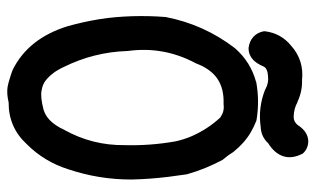

<svg xmlns="http://www.w3.org/2000/svg" viewBox="-194 -658 887 540"><g transform="rotate(90 250.0 -387.5)"><path d="M334.5 -785.6Q338.4 -791 342.8 -795.4Q347.2 -799.8 352.3 -803Q357.4 -806.2 363 -808.1Q368.7 -810.1 375 -810.5H375.5H376Q397 -810.5 410.6 -795.9L411.6 -794.9L412.1 -793.5Q419.4 -779.3 421.1 -765.9Q422.9 -752.4 418.9 -740.2Q415 -728 405.8 -717.3Q396.5 -706.5 382.3 -697.8Q364.3 -678.2 337.9 -676.8Q282.7 -668.9 231.9 -689L231 -689.5L230.5 -689.9Q212.9 -699.7 193.8 -697.3H193.4H192.9Q171.4 -695.8 166.5 -684.6Q158.7 -666.5 149.4 -657.2Q134.8 -642.6 115.2 -642.6H114.7H114.3Q95.2 -645 83 -656.2Q70.8 -667.5 67.4 -685.5V-687V-688.5Q72.8 -733.4 107.9 -762.2Q148.9 -798.8 204.6 -793Q220.7 -793.5 235.8 -790.3Q251 -787.1 265.6 -780.3H266.1H266.6Q275.4 -775.4 284.9 -772.7Q294.4 -770 305.7 -769.5Q314.9 -769 322 -772.9Q329.1 -776.9 334.5 -785.6ZM210 -664.1Q263.7 -673.8 316.9 -665L317.9 -664.6H318.8Q336.4 -657.7 351.8 -648.7Q367.2 -639.6 380.9 -627.4Q394.5 -615.2 406.2 -600.6L406.7 -600.1Q416 -585 427.2 -571.8L428.2 -570.8L428.7 -570.3Q441.4 -546.4 451.7 -521.5Q461.9 -496.6 469.2 -470.7L469.7 -469.7V-469.2Q473.6 -443.4 476.8 -417.5Q480 -391.6 481.9 -365.2Q483.9 -338.9 484.4 -312.5Q484.4 -221.2 455.6 -135.7Q434.6 -68.4 384.8 -18.6Q337.4 32.7 267.6 32.2Q242.7 38.1 224.1 35.2Q205.6 31.7 176.3 21L175.8 20.5H175.3Q87.4 -23.4 53.2 -133.8Q46.9 -156.2 42 -178.5Q37.1 -200.7 33.4 -223.4Q29.8 -246.1 27.8 -268.8Q25.9 -291.5 25.1 -314.7Q24.4 -337.9 24.9 -361.1Q25.4 -384.3 27.3 -408.2V-408.7V-409.2Q48.3 -517.6 115.2 -604.5L115.7 -605Q153.8 -648.4 209.5 -663.6ZM310.1 -563Q300.8 -569.3 292 -571.5Q283.2 -573.7 272.5 -572.3H272H271Q228.5 -573.7 200.7 -554.7Q172.9 -535.6 157.7 -494.6L157.2 -494.1V-493.7Q108.9 -403.3 123 -302.2V-301.8V-301.3Q126 -207.5 168 -122.6Q169.4 -118.7 171.4 -115.5Q173.3 -112.3 175 -109.1Q176.8 -106 178.5 -103Q180.2 -100.1 182.1 -97.4Q184.1 -94.7 186 -92.3Q195.3 -80.1 206.1 -71.8Q210.9 -67.9 217.8 -64.9Q224.6 -62 233.9 -60.5Q251.5 -56.6 287.6 -65.9Q295.9 -68.4 303.5 -72.8Q311 -77.1 318.1 -84.2Q325.2 -91.3 332 -101.3Q338.9 -111.3 344.7 -124.5L345.2 -125Q388.7 -203.6 387.7 -293.9Q388.7 -330.1 386 -366Q383.3 -401.9 377 -437.5Q371.6 -461.9 362.1 -483.6Q352.5 -505.4 339.6 -525.1Q326.7 -544.9 310.1 -563Z"/></g></svg>

Font: NaikaiFont
Style: Bold
Weight: 700
Version: Version 1.89